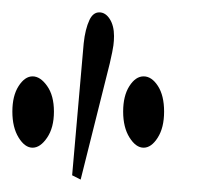

<svg xmlns="http://www.w3.org/2000/svg" viewBox="-59 -829 346 309"><path d="M194.8 -607.4Q184.6 -591.3 172.1 -591.3Q159.7 -591.3 149.4 -607.7Q139.2 -624 139.2 -649.4Q139.2 -674.8 149.2 -690.4Q159.2 -706.1 172.1 -706.1Q185.1 -706.1 195.1 -690.7Q205.1 -675.3 205.1 -649.4Q205.1 -623.5 194.8 -607.4ZM124.5 -771Q124.5 -763.2 123.5 -755.9Q122.6 -748.5 117.7 -727.1L70.8 -540L57.1 -546.9L75.7 -759.3Q78.1 -782.2 85 -796.9Q90.8 -809.1 100.8 -809.1Q110.8 -809.1 117.7 -798.3Q124.5 -787.6 124.5 -771ZM16.8 -607.4Q5.9 -591.3 -6.6 -591.3Q-19 -591.3 -29.1 -607.7Q-39.1 -624 -39.1 -649.4Q-39.1 -674.8 -29.1 -690.4Q-19 -706.1 -6.6 -706.1Q5.9 -706.1 16.8 -690.7Q27.8 -675.3 27.8 -649.4Q27.8 -623.5 16.8 -607.4Z"/></svg>

Font: Scarab Serif
Style: Condensed-Light
Weight: 300
Designer: John Roberts
Foundry: Scarab
Version: 1.0